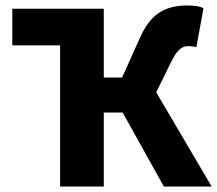

<svg xmlns="http://www.w3.org/2000/svg" viewBox="-20 -683 795 703"><path d="M360 -651 200 -517H25V-651ZM200 0V-651H360V-399H427L493 -546Q513 -591 538.5 -616.5Q564 -642 595.5 -652.5Q627 -663 663 -663Q681 -663 697 -661Q713 -659 725 -653L699 -510Q694 -512 687 -513Q680 -514 670 -514Q657 -514 647.5 -509Q638 -504 628.5 -492.5Q619 -481 608 -459L552 -345L755 0H580L429 -271H360V0Z"/></svg>

Font: Source Sans 3 ExtraBold
Style: Regular
Weight: 800
Designer: Paul D. Hunt
Foundry: Adobe
Version: Version 3.052;hotconv 1.1.0;makeotfexe 2.6.0